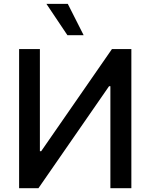

<svg xmlns="http://www.w3.org/2000/svg" viewBox="-20 -984 787 1004"><path d="M188.6 -727.3V-193.2H195.3L565.3 -727.3H666.9V0H557.2V-533.4H550.4L181.1 0H79.9V-727.3ZM222.7 -963.8H334.5L417.3 -800.1H332.4Z"/></svg>

Font: Inter P Medium
Style: Regular
Weight: 500
Designer: Rasmus Andersson
Foundry: rsms
Version: Version 3.018;git-588b23468